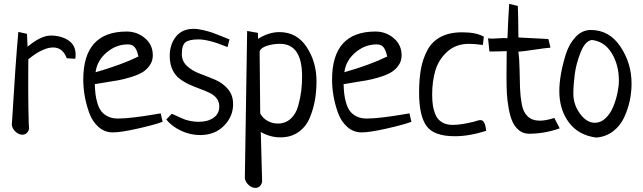

<svg xmlns="http://www.w3.org/2000/svg" viewBox="-20 -671 3269 976"><path d="M362.3 -372.1 319.3 -375Q298.8 -429.7 250 -429.7Q228.5 -429.7 204.6 -419.9Q180.7 -410.2 165 -399.9Q149.4 -389.6 124 -370.1Q124 -356.4 123.5 -281.2Q123 -206.1 124.5 -114.3Q126 -22.5 127.9 -15.6Q119.1 13.7 93.8 13.7Q76.2 13.7 60.1 -0.5Q43.9 -14.6 40 -35.2Q58.6 -348.6 73.2 -508.8L117.2 -499L120.1 -433.6Q188.5 -490.2 237.3 -490.2Q291 -490.2 327.6 -465.8Q364.3 -441.4 364.3 -394.5Q364.3 -379.9 362.3 -372.1Z M796.9 -94.7 806.6 -51.8Q763.7 -36.1 679.2 -17.1Q594.7 2 553.7 2Q511.7 2 480.5 -25.9Q449.2 -53.7 433.6 -97.2Q418 -140.6 410.6 -183.1Q403.3 -225.6 403.3 -266.6Q403.3 -510.7 624 -510.7Q676.8 -510.7 716.8 -477.1Q756.8 -443.4 756.8 -389.6Q756.8 -360.4 740.7 -337.9Q724.6 -315.4 701.7 -302.2Q678.7 -289.1 643.1 -278.3Q607.4 -267.6 580.1 -262.7Q552.7 -257.8 514.6 -252Q476.6 -246.1 461.9 -243.2Q462.9 -214.8 465.3 -193.4Q467.8 -171.9 475.1 -147Q482.4 -122.1 494.6 -106Q506.8 -89.8 528.3 -79.1Q549.8 -68.4 579.1 -68.4Q614.3 -68.4 665 -74.7Q715.8 -81.1 755.4 -87.9Q794.9 -94.7 796.9 -94.7ZM465.8 -303.7Q598.6 -341.8 683.6 -383.8Q676.8 -416 665 -430.7Q653.3 -445.3 629.9 -445.3Q570.3 -445.3 522 -404.3Q473.6 -363.3 465.8 -303.7Z M1146.5 -470.7 1136.7 -431.6Q1042 -470.7 989.3 -470.7Q942.4 -470.7 923.3 -456.5Q904.3 -442.4 904.3 -396.5Q904.3 -359.4 931.2 -335Q958 -310.5 996.1 -296.4Q1034.2 -282.2 1072.8 -266.1Q1111.3 -250 1138.2 -218.8Q1165 -187.5 1165 -141.6Q1165 -79.1 1119.1 -32.2Q1073.2 14.6 1000 15.6Q946.3 15.6 899.4 -6.8Q852.5 -29.3 825.2 -63.5L853.5 -92.8Q865.2 -87.9 888.2 -77.1Q911.1 -66.4 920.9 -63Q930.7 -59.6 949.7 -55.7Q968.8 -51.8 990.2 -51.8Q1036.1 -51.8 1065.4 -72.3Q1094.7 -92.8 1094.7 -129.9Q1094.7 -154.3 1081.1 -171.4Q1067.4 -188.5 1044.9 -199.2Q1022.5 -210 995.6 -219.7Q968.8 -229.5 941.9 -241.7Q915 -253.9 892.6 -271Q870.1 -288.1 856.4 -317.4Q842.8 -346.7 842.8 -386.7Q842.8 -445.3 874.5 -484.9Q906.2 -524.4 963.9 -524.4Q986.3 -524.4 1014.6 -517.6Q1043 -510.7 1059.6 -504.9Q1076.2 -499 1108.9 -485.8Q1141.6 -472.7 1146.5 -470.7Z M1236.3 -513.7 1291 -503.9Q1291 -483.4 1292 -473.6Q1345.7 -507.8 1400.4 -507.8Q1489.3 -507.8 1539.1 -431.6Q1588.9 -355.5 1588.9 -258.8Q1588.9 -210 1581.5 -165.5Q1574.2 -121.1 1555.7 -74.7Q1537.1 -28.3 1498.5 -0.5Q1460 27.3 1405.3 27.3Q1353.5 27.3 1305.7 0Q1309.6 170.9 1312.5 253.9Q1303.7 284.2 1278.3 284.2Q1260.7 284.2 1244.6 270Q1228.5 255.9 1224.6 235.4ZM1299.8 -410.2 1302.7 -94.7Q1314.5 -71.3 1338.9 -57.1Q1363.3 -43 1392.6 -43Q1430.7 -43 1457.5 -67.4Q1484.4 -91.8 1495.6 -132.3Q1506.8 -172.9 1511.2 -208Q1515.6 -243.2 1515.6 -282.2Q1515.6 -448.2 1403.3 -448.2Q1367.2 -448.2 1336.4 -438Q1305.7 -427.7 1299.8 -410.2Z M2061.5 -94.7 2071.3 -51.8Q2028.3 -36.1 1943.8 -17.1Q1859.4 2 1818.4 2Q1776.4 2 1745.1 -25.9Q1713.9 -53.7 1698.2 -97.2Q1682.6 -140.6 1675.3 -183.1Q1668 -225.6 1668 -266.6Q1668 -510.7 1888.7 -510.7Q1941.4 -510.7 1981.4 -477.1Q2021.5 -443.4 2021.5 -389.6Q2021.5 -360.4 2005.4 -337.9Q1989.3 -315.4 1966.3 -302.2Q1943.4 -289.1 1907.7 -278.3Q1872.1 -267.6 1844.7 -262.7Q1817.4 -257.8 1779.3 -252Q1741.2 -246.1 1726.6 -243.2Q1727.5 -214.8 1730 -193.4Q1732.4 -171.9 1739.7 -147Q1747.1 -122.1 1759.3 -106Q1771.5 -89.8 1793 -79.1Q1814.5 -68.4 1843.8 -68.4Q1878.9 -68.4 1929.7 -74.7Q1980.5 -81.1 2020 -87.9Q2059.6 -94.7 2061.5 -94.7ZM1730.5 -303.7Q1863.3 -341.8 1948.2 -383.8Q1941.4 -416 1929.7 -430.7Q1918 -445.3 1894.5 -445.3Q1835 -445.3 1786.6 -404.3Q1738.3 -363.3 1730.5 -303.7Z M2439.5 -484.4 2434.6 -442.4Q2393.6 -448.2 2364.3 -448.2Q2296.9 -448.2 2252.9 -407.7Q2209 -367.2 2192.9 -312Q2176.8 -256.8 2176.8 -189.5Q2176.8 -158.2 2180.7 -133.8Q2184.6 -109.4 2194.8 -85.9Q2205.1 -62.5 2227.1 -49.3Q2249 -36.1 2281.2 -36.1Q2324.2 -36.1 2390.6 -52.7Q2411.1 -60.5 2422.9 -60.5Q2446.3 -60.5 2451.2 -5.9Q2365.2 21.5 2292 21.5Q2185.5 21.5 2147.9 -30.8Q2110.4 -83 2110.4 -200.2Q2110.4 -268.6 2119.6 -319.8Q2128.9 -371.1 2152.3 -415.5Q2175.8 -460 2220.2 -483.4Q2264.6 -506.8 2329.1 -506.8Q2401.4 -506.8 2439.5 -484.4Z M2767.6 -472.7 2778.3 -428.7Q2752 -426.8 2697.3 -418.5Q2642.6 -410.2 2615.2 -408.2Q2620.1 -374 2621.1 -318.4Q2622.1 -262.7 2623.5 -222.2Q2625 -181.6 2632.3 -141.1Q2639.6 -100.6 2662.6 -79.1Q2685.5 -57.6 2724.6 -57.6Q2753.9 -57.6 2797.9 -71.3Q2816.4 -35.2 2825.2 -18.6Q2748 8.8 2668.9 8.8Q2639.6 8.8 2618.2 -8.8Q2596.7 -26.4 2585 -52.7Q2573.2 -79.1 2565.9 -119.6Q2558.6 -160.2 2556.6 -196.3Q2554.7 -232.4 2554.7 -279.3Q2554.7 -304.7 2555.2 -349.6Q2555.7 -394.5 2555.7 -411.1Q2545.9 -410.2 2509.8 -409.7Q2473.6 -409.2 2467.8 -409.2Q2460.9 -474.6 2460.9 -476.6Q2467.8 -474.6 2483.4 -474.6Q2492.2 -474.6 2511.7 -476.1Q2531.2 -477.5 2541 -477.5Q2544.9 -477.5 2551.3 -477.1Q2557.6 -476.6 2559.6 -476.6Q2563.5 -584 2568.4 -651.4L2612.3 -640.6Q2613.3 -617.2 2613.8 -590.3Q2614.3 -563.5 2614.7 -530.8Q2615.2 -498 2615.2 -480.5Q2640.6 -478.5 2691.4 -476.6Q2742.2 -474.6 2767.6 -472.7Z M2823.2 -208Q2823.2 -247.1 2831.5 -294.9Q2839.8 -342.8 2856.4 -395.5Q2873 -448.2 2906.2 -483.4Q2939.5 -518.6 2983.4 -518.6Q3077.1 -518.6 3133.8 -434.1Q3190.4 -349.6 3190.4 -246.1Q3190.4 -202.1 3181.2 -158.7Q3171.9 -115.2 3152.3 -73.2Q3132.8 -31.2 3096.2 -3.4Q3059.6 24.4 3010.7 28.3Q2920.9 16.6 2872.1 -48.3Q2823.2 -113.3 2823.2 -208ZM2989.3 -467.8Q2955.1 -463.9 2931.6 -405.3Q2908.2 -346.7 2901.4 -291.5Q2894.5 -236.3 2894.5 -194.3Q2894.5 -139.6 2928.2 -93.3Q2961.9 -46.9 3003.9 -46.9Q3034.2 -46.9 3058.6 -70.3Q3083 -93.8 3097.2 -128.4Q3111.3 -163.1 3118.7 -198.2Q3126 -233.4 3126 -260.7Q3126 -340.8 3089.8 -400.4Q3053.7 -460 2989.3 -467.8Z"/></svg>

Font: Neucha
Style: Regular
Weight: 400
Designer: Jovanny Lemonad
Foundry: Jovanny Lemonad
Version: Version 001.001